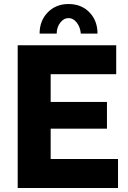

<svg xmlns="http://www.w3.org/2000/svg" viewBox="-20 -935 639 955"><path d="M567 -144V0H68V-710H558V-566H232V-428H512V-295H232V-144ZM321 -845Q297 -845 279.5 -822Q262 -799 262 -768H177Q177 -832 217.5 -873.5Q258 -915 321 -915Q385 -915 425 -873.5Q465 -832 465 -768H382Q379 -801 361.5 -823Q344 -845 321 -845Z"/></svg>

Font: Raleway Thin ExtraBold
Style: Regular
Weight: 800
Version: Version 4.026